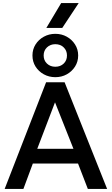

<svg xmlns="http://www.w3.org/2000/svg" viewBox="-20 -1240 734 1260"><path d="M10.5 0 282.5 -700H404L683 0H556.5L492 -167H195.5L133.5 0ZM224.5 -263.5H462L341 -568.5ZM343 -733.5Q302 -733.5 267.8 -752.2Q233.5 -771 213.2 -803.2Q193 -835.5 193 -876Q193 -916 213.2 -948.2Q233.5 -980.5 267.8 -999.2Q302 -1018 343 -1018Q384.5 -1018 418.2 -999.2Q452 -980.5 472.5 -948.2Q493 -916 493 -876Q493 -835.5 472.5 -803.2Q452 -771 418.2 -752.2Q384.5 -733.5 343 -733.5ZM343 -802Q376.5 -802 398 -822.8Q419.5 -843.5 419.5 -876Q419.5 -908 398 -929Q376.5 -950 343 -950Q310 -950 288.2 -929Q266.5 -908 266.5 -876Q266.5 -843.5 288.2 -822.8Q310 -802 343 -802ZM284 -1056.5 381.5 -1220H496.5L388.5 -1056.5Z"/></svg>

Font: Geologica EX
Style: Regular
Weight: 400
Designer: Sindre Bremnes, Frode Helland
Foundry: Monokrom Skriftforlag AS
Version: Version 1.010;gftools[0.9.28]